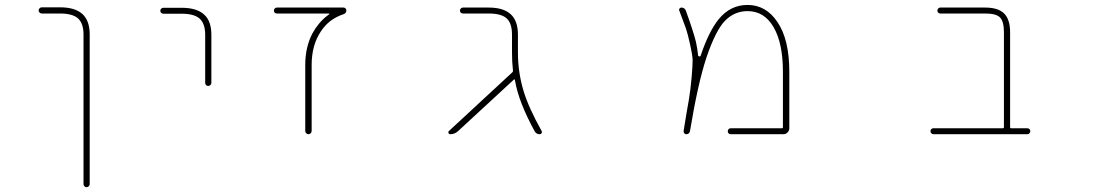

<svg xmlns="http://www.w3.org/2000/svg" viewBox="-20 -575 4540 789"><path d="M323.2 181.6V-433.6Q323.2 -479.5 299.8 -500Q277.3 -519.5 226.6 -519.5H151.4Q146.5 -519.5 142.6 -523.4Q138.7 -527.3 138.7 -532.2Q138.7 -537.1 142.6 -541Q146.5 -544.9 151.4 -544.9H226.6Q288.1 -544.9 318.4 -517.6Q348.6 -490.2 348.6 -433.6V181.6Q348.6 186.5 344.7 190.4Q340.8 194.3 335.4 194.3Q330.1 194.3 326.7 190.4Q323.2 186.5 323.2 181.6Z M823.2 -234.4V-431.6Q823.2 -478.5 799.8 -499Q777.3 -518.6 726.6 -518.6H651.4Q646.5 -518.6 642.6 -522Q638.7 -525.4 638.7 -530.8Q638.7 -536.1 642.6 -539.6Q646.5 -543 651.4 -543H726.6Q788.1 -543 818.4 -515.6Q848.6 -489.3 848.6 -431.6V-234.4Q848.6 -229.5 844.7 -225.6Q840.8 -221.7 835.4 -221.7Q830.1 -221.7 826.7 -225.6Q823.2 -229.5 823.2 -234.4Z M1234.4 -37.1V-308.6Q1234.4 -380.9 1263.7 -437.5Q1289.1 -483.4 1325.2 -510.7L1333 -516.6Q1334 -517.6 1333.5 -518.6Q1333 -519.5 1332 -519.5H1118.2Q1112.3 -519.5 1108.9 -522.9Q1105.5 -526.4 1105.5 -531.2Q1105.5 -536.1 1108.9 -540Q1112.3 -543.9 1118.2 -543.9H1391.6Q1396.5 -543.9 1399.9 -540.5Q1403.3 -537.1 1403.3 -532.2Q1403.3 -520.5 1391.6 -516.6Q1332 -497.1 1298.8 -446.3Q1260.7 -389.6 1260.7 -308.6V-37.1Q1260.7 -31.2 1256.8 -27.3Q1252.9 -23.4 1247.6 -23.4Q1242.2 -23.4 1238.3 -27.3Q1234.4 -31.2 1234.4 -37.1Z M2198.2 -23.4Q2183.6 -23.4 2176.8 -36.1Q2111.3 -156.2 2096.7 -242.2L2095.7 -246.1Q2094.7 -251 2091.8 -248L1862.3 -36.1Q1848.6 -23.4 1830.1 -23.4Q1825.2 -23.4 1823.2 -28.3Q1822.3 -30.3 1822.3 -32.2Q1822.3 -34.2 1824.2 -36.1L2085.9 -278.3Q2088.9 -281.2 2087.9 -286.1Q2084 -319.3 2084 -358.4V-432.6Q2084 -479.5 2062 -499.5Q2040 -519.5 1988.3 -519.5H1882.8Q1877 -519.5 1873.5 -522.9Q1870.1 -526.4 1870.1 -531.2Q1870.1 -536.1 1873.5 -540Q1877 -543.9 1882.8 -543.9H1988.3Q2048.8 -543.9 2078.6 -516.6Q2108.4 -489.3 2108.4 -432.6V-358.4Q2108.4 -279.3 2130.9 -203.1Q2151.4 -133.8 2206.1 -36.1Q2207 -34.2 2207 -32.2Q2207 -30.3 2205.1 -27.3Q2203.1 -23.4 2198.2 -23.4Z M2982.4 -23.4Q2977.5 -23.4 2974.1 -26.9Q2970.7 -30.3 2970.7 -35.6Q2970.7 -41 2974.1 -44.4Q2977.5 -47.9 2982.4 -47.9H3193.4Q3197.3 -47.9 3197.3 -52.7V-279.3Q3197.3 -397.5 3159.2 -462.9Q3121.1 -529.3 3051.8 -529.3Q2998 -529.3 2959 -489.3Q2920.9 -450.2 2882.8 -337.9Q2847.7 -231.4 2815.4 -36.1Q2812.5 -23.4 2799.8 -23.4Q2794.9 -23.4 2792 -27.3Q2789.1 -31.2 2789.1 -36.1Q2803.7 -127.9 2810.5 -163.1Q2817.4 -203.1 2822.3 -258.8Q2826.2 -305.7 2826.2 -326.2Q2826.2 -330.1 2826.2 -333Q2825.2 -349.6 2815.9 -392.1Q2806.6 -434.6 2798.8 -458Q2791 -478.5 2771.5 -531.2Q2770.5 -532.2 2770.5 -534.2Q2770.5 -537.1 2772.5 -540Q2775.4 -543.9 2780.3 -543.9Q2793.9 -543.9 2798.8 -530.3Q2829.1 -446.3 2839.8 -403.3Q2845.7 -377 2848.6 -348.6Q2848.6 -343.8 2852.5 -343.8L2853.5 -342.8Q2858.4 -342.8 2859.4 -346.7Q2892.6 -445.3 2932.6 -495.1Q2957 -525.4 2986.8 -540Q3016.6 -554.7 3051.8 -554.7Q3089.8 -554.7 3120.6 -537.1Q3151.4 -519.5 3174.8 -484.4Q3223.6 -413.1 3223.6 -279.3V-47.9Q3223.6 -38.1 3216.3 -30.8Q3209 -23.4 3199.2 -23.4Z M3815.4 -23.4Q3810.5 -23.4 3807.1 -27.3Q3803.7 -31.2 3803.7 -36.1Q3803.7 -41 3807.1 -44.4Q3810.5 -47.9 3815.4 -47.9H4100.6Q4105.5 -47.9 4105.5 -52.7V-442.4Q4105.5 -486.3 4089.8 -502.9Q4074.2 -519.5 4028.3 -519.5H3843.8Q3838.9 -519.5 3835.4 -522.9Q3832 -526.4 3832 -531.2Q3832 -536.1 3835.4 -540Q3838.9 -543.9 3843.8 -543.9H4028.3Q4082 -543.9 4106.4 -519.5Q4130.9 -495.1 4130.9 -442.4V-52.7Q4130.9 -47.9 4134.8 -47.9H4202.1Q4207 -47.9 4210.4 -44.4Q4213.9 -41 4213.9 -36.1Q4213.9 -31.2 4210.4 -27.3Q4207 -23.4 4202.1 -23.4Z"/></svg>

Font: Rounded-X Mgen+ 1mn thin
Style: Regular
Weight: 100
Designer: [Source Han Sans]
Ryoko NISHIZUKA  (kana & ideographs); Paul D. Hunt (Latin, Greek & Cyrillic); Wenlong ZHANG  (bopomofo
Version: Version 1.059.20150602